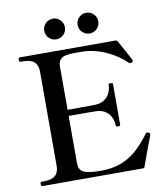

<svg xmlns="http://www.w3.org/2000/svg" viewBox="-97 -996 939 1077"><g transform="rotate(-10 372.5 -457.5)"><path d="M277 -797C309 -797 336 -823 336 -856C336 -888 309 -915 277 -915C244 -915 218 -888 218 -856C218 -823 244 -797 277 -797ZM467 -797C499 -797 526 -823 526 -856C526 -888 499 -915 467 -915C434 -915 408 -888 408 -856C408 -823 434 -797 467 -797ZM695 -192C693 -193 690 -194 688 -194C685 -194 682 -194 679 -190C632 -128 562 -38 428 -29C415 -28 404 -28 393 -28C381 -28 369 -28 357 -29C303 -33 270 -42 270 -92V-362H353C382 -362 411 -362 430 -361C489 -359 521 -312 521 -263C521 -257 525 -256 533 -256C541 -256 546 -257 546 -263V-495C546 -501 541 -502 533 -502C525 -502 521 -501 521 -495C521 -446 489 -400 430 -398C411 -397 382 -397 353 -397H270V-642C270 -702 314 -704 381 -704H402C506 -704 603 -649 654 -597C656 -595 660 -594 663 -594C665 -594 668 -594 671 -596C676 -598 678 -600 678 -604C678 -605 678 -607 677 -609C675 -616 634 -690 613 -727C611 -731 608 -733 604 -733H57C51 -733 49 -729 49 -721C49 -713 51 -708 57 -708H70C115 -708 155 -696 155 -633V-100C155 -39 118 -25 70 -25H57C51 -25 49 -21 49 -13C49 -5 51 0 57 0H630C634 0 638 -2 639 -6C656 -54 678 -114 698 -165C701 -172 703 -177 703 -181C703 -186 701 -190 695 -192Z"/></g></svg>

Font: Shippori Mincho OTF SemiBold
Style: Regular
Weight: 600
Designer: FONTDASU
Foundry: FONTDASU / Google Inc. / but / Adobe
Version: Version 3.300;hotconv 1.0.109;makeotfexe 2.5.65596